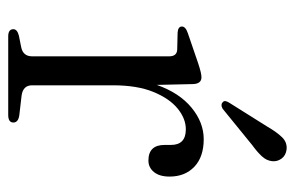

<svg xmlns="http://www.w3.org/2000/svg" viewBox="-145 -572 717 467"><g transform="rotate(90 213.5 -338.5)"><path d="M184.5 -450 186.5 -361.5Q206 -416.5 242 -446Q278 -475.5 318.5 -475.5Q361.5 -475.5 385.5 -452.8Q409.5 -430 409.5 -392.5Q409.5 -368 398.5 -354.5Q387.5 -341 370.5 -341Q332.5 -341 332.5 -380.5V-396Q332.5 -432 294.5 -432Q268.5 -432 244 -412Q219.5 -392 203.5 -352.8Q187.5 -313.5 187.5 -255V-58Q187.5 -36 212.5 -32.5L260 -27Q278 -24.5 278 -12.5Q278 0 259.5 0H68.5Q51 0 51 -12.5Q51 -22 67 -26L94.5 -31.5Q117 -36 117 -58V-391.5Q117 -410 101 -411L59.5 -412Q44.5 -413 44.5 -422.5Q44.5 -431.5 61 -437L132.5 -461.5Q147.5 -466.5 155.2 -468.2Q163 -470 168 -470Q183.5 -470 184.5 -450ZM288.5 -631Q301.5 -653.5 314 -666.2Q326.5 -679 344 -677Q358.5 -675 366 -664.5Q373.5 -654 372 -641.5Q370.5 -628 360 -616.8Q349.5 -605.5 333 -593.5L244.5 -521.5Q234.5 -516 229 -521.5Q225 -524.5 226 -528.8Q227 -533 229.5 -537Z"/></g></svg>

Font: Fraunces 9pt S000 Light
Style: Regular
Weight: 300
Version: Version 1.000; ttfautohint (v1.8.3)